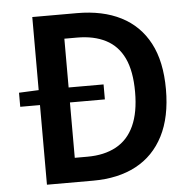

<svg xmlns="http://www.w3.org/2000/svg" viewBox="-52 -791 838 843"><g transform="rotate(-5 366.5 -369.5)"><path d="M34 -351V-413L123 -417H407V-351ZM121 0V-739H318Q431 -739 511.5 -698Q592 -657 635 -576Q678 -495 678 -372Q678 -250 635.5 -167Q593 -84 514 -42Q435 0 325 0ZM253 -107H309Q383 -107 435.5 -135.5Q488 -164 515 -223Q542 -282 542 -372Q542 -464 515 -521Q488 -578 435.5 -605Q383 -632 309 -632H253Z"/></g></svg>

Font: Noto Sans JP SemiBold
Style: Regular
Weight: 600
Designer: Ryoko NISHIZUKA  (kana, bopomofo & ideographs); Paul D. Hunt (Latin, Greek & Cyrillic); Sandoll Communications , Soo-you
Foundry: Adobe
Version: Version 2.004-H2;hotconv 1.0.118;makeotfexe 2.5.65603